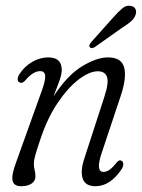

<svg xmlns="http://www.w3.org/2000/svg" viewBox="-20 -636 491 664"><path d="M49 -350.5Q41.5 -352.5 41.2 -361.5Q41 -370.5 47.5 -380Q65 -407 91.8 -422.2Q118.5 -437.5 147 -437.5Q193.5 -437.5 193.5 -394.5Q193.5 -380.5 187 -361.2Q180.5 -342 165 -302.5Q212.5 -375.5 263.5 -406.5Q314.5 -437.5 353.5 -437.5Q400.5 -437.5 409.5 -402.2Q418.5 -367 397.5 -304.5L332 -108Q309.5 -41.5 338 -41.5Q347 -41.5 357.5 -48Q368 -54.5 383.5 -74Q392.5 -84.5 399 -80.5Q405 -78.5 406.2 -71Q407.5 -63.5 401.5 -52.5Q362 8 310 8Q275.5 8 266.2 -17.8Q257 -43.5 272 -89L341 -301.5Q357 -350.5 350 -370Q343 -389.5 318.5 -389.5Q289.5 -389.5 252.5 -361.5Q215.5 -333.5 179.8 -280.8Q144 -228 119.5 -154Q105.5 -112.5 101.2 -96.2Q97 -80 97 -70.5Q97 -57.5 99.8 -47.8Q102.5 -38 102.5 -26Q102.5 -10 89 -1Q75.5 8 53 8Q28 8 23.5 -11Q19 -30 36 -75.5L124.5 -322Q137.5 -357.5 136.2 -373.8Q135 -390 119 -390Q94.5 -390 68.5 -359Q58 -346.5 49 -350.5ZM371 -575Q389.5 -596 403.5 -607.5Q417.5 -619 433 -615.5Q445 -613.5 449 -603.5Q453 -593.5 447.5 -581.5Q442.5 -569.5 430.5 -559.8Q418.5 -550 401.5 -539.5L307.5 -473Q295.5 -466 290.5 -473Q287.5 -477 290 -482Q292.5 -487 296.5 -491.5Z"/></svg>

Font: Fraunces 144pt SuperSoft Light
Style: Italic
Weight: 300
Italic angle: -16°
Version: Version 1.000;[b76b70a41]